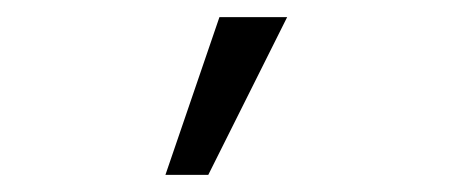

<svg xmlns="http://www.w3.org/2000/svg" viewBox="-20 -128 540 224"><path d="M223 76H173L236 -108H315Z"/></svg>

Font: Inconsolata Medium
Style: Regular
Weight: 500
Monospace: yes
Designer: Raph Levien, Cyreal, Brenton Simpson
Foundry: Raph Levien, Cyreal, Google
Version: Version 3.001; ttfautohint (v1.8.2.53-6de2)